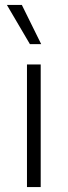

<svg xmlns="http://www.w3.org/2000/svg" viewBox="-20 -763 276 783"><path d="M146 -500V0H90V-500ZM69 -743 148 -583H102L8 -743Z"/></svg>

Font: Kantumruy Pro Light
Style: Regular
Weight: 300
Version: Version 1.002